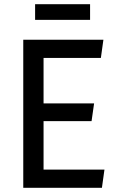

<svg xmlns="http://www.w3.org/2000/svg" viewBox="-20 -888 539 908"><path d="M186 -614V-399H425L413 -315H186V-86H474L462 0H90V-700H469L457 -614ZM146 -868H406V-794H146Z"/></svg>

Font: Magra
Style: Regular
Weight: 400
Designer: Viviana Monsalve
Foundry: Viviana Monsalve
Version: Version 1.001